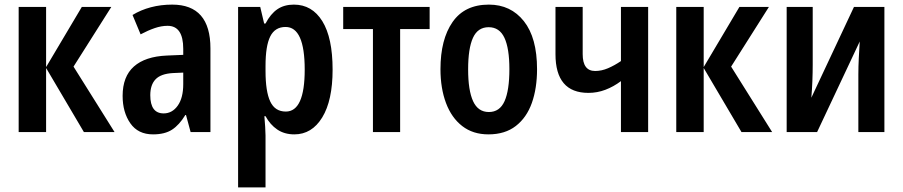

<svg xmlns="http://www.w3.org/2000/svg" viewBox="-20 -573 3919 833"><path d="M335 -543H463L299 -284L477 0H344L180 -278V0H61V-543H180V-282Z M727 -553Q893 -553 893 -363V0H807L787 -74H784Q758 -31 726.5 -10.5Q695 10 644 10Q579 10 545.5 -38Q512 -86 512 -157Q512 -241 561 -284.5Q610 -328 704 -332L775 -335V-361Q775 -461 707 -461Q680 -461 651 -451Q622 -441 590 -424L555 -508Q591 -530 634.5 -541.5Q678 -553 727 -553ZM775 -258 730 -256Q678 -253 655 -229Q632 -205 632 -160Q632 -81 690 -81Q727 -81 751 -114.5Q775 -148 775 -208Z M1255 -553Q1334 -553 1378.5 -481Q1423 -409 1423 -271Q1423 -137 1378 -63.5Q1333 10 1257 10Q1214 10 1183 -11Q1152 -32 1132 -69H1127Q1129 -44 1130.5 -22.5Q1132 -1 1132 15V240H1013V-543H1109L1126 -471H1132Q1154 -513 1183.5 -533Q1213 -553 1255 -553ZM1219 -456Q1173 -456 1152.5 -415Q1132 -374 1132 -287V-265Q1132 -176 1152.5 -132.5Q1173 -89 1220 -89Q1302 -89 1302 -271Q1302 -456 1219 -456Z M1844 -447H1716V0H1598V-447H1469V-543H1844Z M2310 -273Q2310 -190 2287.5 -126.5Q2265 -63 2218 -26.5Q2171 10 2099 10Q2032 10 1985.5 -26Q1939 -62 1915 -126Q1891 -190 1891 -273Q1891 -402 1943.5 -477.5Q1996 -553 2101 -553Q2196 -553 2253 -481Q2310 -409 2310 -273ZM2011 -272Q2011 -181 2032.5 -134Q2054 -87 2101 -87Q2148 -87 2169 -134Q2190 -181 2190 -273Q2190 -363 2168.5 -409Q2147 -455 2100 -455Q2053 -455 2032 -409Q2011 -363 2011 -272Z M2508 -543V-338Q2508 -265 2562 -265Q2590 -265 2618 -277Q2646 -289 2674 -308V-543H2792V0H2674V-221Q2642 -197 2606.5 -183.5Q2571 -170 2533 -170Q2390 -170 2390 -338V-543Z M3188 -543H3316L3152 -284L3330 0H3197L3033 -278V0H2914V-543H3033V-282Z M3506 -543V-292Q3506 -259 3504.5 -221Q3503 -183 3500 -149L3685 -543H3817V0H3704V-250Q3704 -284 3706 -323Q3708 -362 3710 -393L3525 0H3393V-543Z"/></svg>

Font: Avrile Sans Condensed SemiBold
Style: Regular
Weight: 600
Width: 3
Designer: Monotype Design Team
Foundry: Monotype Imaging Inc.
Version: Version 2.001;September 10, 2019;FontCreator 11.5.0.2425 64-